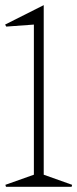

<svg xmlns="http://www.w3.org/2000/svg" viewBox="-33 -723 299 743"><path d="M-8.8 -620.1 -13.2 -627.9 136.2 -703.1V-46.9L246.1 -7.8L244.1 0H-9.8L-12.2 -7.8L98.1 -46.9V-627.9Z"/></svg>

Font: Halibut Cnd Thin
Style: Regular
Weight: 250
Width: 3
Designer: Matteo Maggi
Foundry: Collletttivo
Version: Version 3.080 | FøM Fix